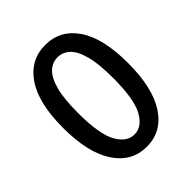

<svg xmlns="http://www.w3.org/2000/svg" viewBox="-188 -759 882 882"><g transform="rotate(-45 253.0 -318.5)"><path d="M253 12Q156 12 99 -74Q42 -160 42 -321Q42 -482 99 -565.5Q156 -649 253 -649Q351 -649 407.5 -565.5Q464 -482 464 -321Q464 -160 407.5 -74Q351 12 253 12ZM253 -68Q303 -68 335 -126Q367 -184 367 -321Q367 -413 352.5 -467Q338 -521 312.5 -545Q287 -569 253 -569Q220 -569 194 -545Q168 -521 153.5 -467Q139 -413 139 -321Q139 -184 171 -126Q203 -68 253 -68Z"/></g></svg>

Font: Assistant SemiBold
Style: Regular
Weight: 600
Designer: Hebrew By Ben Nathan, Latin by Paul Hunt
Version: Version 3.000